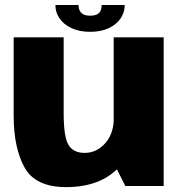

<svg xmlns="http://www.w3.org/2000/svg" viewBox="-20 -742 726 766"><path d="M480 0H633V-593H433.5V-92ZM234 -593H34.5V-280.5Q34.5 -152 78 -73.8Q121.5 4.5 243.5 4.5Q382.5 4.5 457 -77.2Q531.5 -159 531.5 -240L434.5 -276.5Q434.5 -209 399.8 -170.5Q365 -132 317.5 -132Q273.5 -132 253.8 -163Q234 -194 234 -291ZM339.5 -615Q382.5 -615 413.5 -629.5Q444.5 -644 461 -668.2Q477.5 -692.5 477.5 -722H385.5Q385.5 -708 381 -698.5Q376.5 -689 366.2 -684.2Q356 -679.5 339.5 -679.5Q324 -679.5 314 -684.2Q304 -689 298.8 -698.2Q293.5 -707.5 293.5 -722H201Q201 -692.5 217.8 -668.2Q234.5 -644 265.8 -629.5Q297 -615 339.5 -615Z"/></svg>

Font: Anybody UltraCondensed Thin ExtraBold
Style: Regular
Weight: 800
Version: Version 1.111